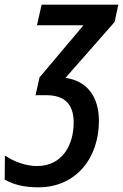

<svg xmlns="http://www.w3.org/2000/svg" viewBox="-83 -561 526 821"><path d="M81 240C242 240 340 115 340 -44C340 -147 290 -215 197 -228L407 -467L423 -541H95L75 -453H274L86 -230L69 -154H114C194 -154 232 -115 232 -37C232 61 182 149 75 149C28 149 -24 130 -62 104L-63 207C-26 228 19 240 81 240Z"/></svg>

Font: Noto Sans Display SemiCondensed Medium
Style: Italic
Weight: 500
Width: 4
Italic angle: -12°
Designer: Monotype Design Team
Foundry: Monotype Imaging Inc.
Version: Version 1.900